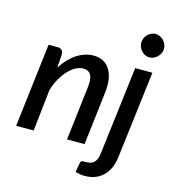

<svg xmlns="http://www.w3.org/2000/svg" viewBox="-130 -843 1021 1132"><g transform="rotate(15 380.5 -277.5)"><path d="M25 0ZM25 0 86 -511H140Q157.5 -511 166.8 -502.2Q176 -493.5 176 -475L170.5 -394.5Q210.5 -456 259.5 -487Q308.5 -518 360.5 -518Q392.5 -518 417.5 -505.2Q442.5 -492.5 458.5 -467.8Q474.5 -443 480.5 -407Q486.5 -371 481 -324.5L442.5 0H335.5L374 -324.5Q381 -379 367.8 -403.8Q354.5 -428.5 320 -428.5Q298 -428.5 274.8 -416Q251.5 -403.5 230 -380.8Q208.5 -358 190.2 -325.8Q172 -293.5 160 -254L132 0ZM720 -510 654.5 26.5Q650.5 58.5 638.5 86.8Q626.5 115 606.2 136Q586 157 557.5 169Q529 181 492.5 181Q473.5 181 460.2 178.5Q447 176 434 171.5L444.5 113Q447.5 103 454.2 101.5Q461 100 478 100Q495 100 507.2 96Q519.5 92 528 83.2Q536.5 74.5 541.8 60.5Q547 46.5 549.5 26.5L615 -510ZM749.5 -664Q749.5 -649.5 743.5 -636.5Q737.5 -623.5 727.5 -613.8Q717.5 -604 704.8 -598.2Q692 -592.5 678.5 -592.5Q665.5 -592.5 653.2 -598.2Q641 -604 631.5 -613.8Q622 -623.5 616.2 -636.5Q610.5 -649.5 610.5 -664Q610.5 -678.5 616.2 -691.8Q622 -705 631.8 -714.8Q641.5 -724.5 653.8 -730.2Q666 -736 679.5 -736Q693 -736 705.5 -730.2Q718 -724.5 727.8 -714.8Q737.5 -705 743.5 -692Q749.5 -679 749.5 -664Z"/></g></svg>

Font: Lato Semibold
Style: Italic
Weight: 600
Italic angle: -7°
Designer: Lukasz Dziedzic
Foundry: tyPoland Lukasz Dziedzic
Version: Version 2.006; 2014-01-15